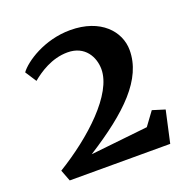

<svg xmlns="http://www.w3.org/2000/svg" viewBox="-113 -728 833 839"><g transform="rotate(-20 303.5 -308.5)"><path d="M72.3 0H539.6L572.3 -147.9L514.2 -166L468.3 -103.5L201.7 -74.7C396.5 -198.7 513.2 -311 513.2 -445.8C513.2 -533.2 439.5 -616.7 298.3 -616.7C176.3 -616.7 79.1 -549.8 50.8 -510.3L84.5 -458.5C119.6 -487.8 180.2 -529.3 253.9 -529.3C335.4 -529.3 368.7 -465.8 368.7 -409.7C368.7 -293.9 211.4 -149.9 52.2 -52.7Z"/></g></svg>

Font: Merriweather
Style: Bold
Weight: 700
Designer: Eben Sorkin ( eben@eyebytes.com )
Foundry: Sorkin Type Co.
Version: Version 1.003